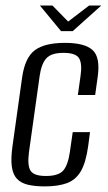

<svg xmlns="http://www.w3.org/2000/svg" viewBox="-20 -658 388 688"><path d="M140.6 9.9Q104.9 9.9 79.9 3.9Q55 -2.1 40.6 -17.5Q26.1 -32.9 22.3 -61.2Q18.5 -89.6 24.7 -134L59.4 -381.5Q69.7 -452 105 -478.2Q140.3 -504.4 212.6 -504.4Q284.2 -504.4 312.2 -478.2Q340.2 -452 329.9 -381.5L321 -317.5H259L268.7 -386.6Q275 -429.9 263.3 -449.3Q251.6 -468.6 207.3 -468.6Q164 -468.6 146.3 -449.3Q128.5 -429.9 122.2 -386.6L83.8 -113Q77.5 -65.3 89.4 -46.4Q101.2 -27.4 144.5 -27.4Q188.8 -27.4 206.1 -46.4Q223.3 -65.3 230.3 -113L240.6 -184.5H302.6L295.9 -134.2Q287.7 -74.9 269.4 -44Q251.1 -13.1 219.5 -1.6Q187.9 9.9 140.6 9.9ZM198.8 -546.4 123 -638.2H168L224.2 -580.7L299.3 -638.2H343L240.5 -546.4Z"/></svg>

Font: Alumni Sans Thin
Style: Italic
Weight: 100
Italic angle: -8°
Designer: Robert E. Leuschke
Foundry: Robert E. Leuschke
Version: Version 1.016